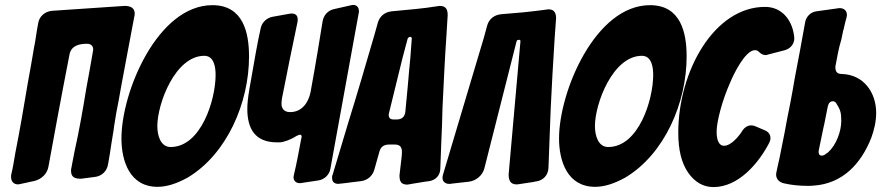

<svg xmlns="http://www.w3.org/2000/svg" viewBox="-20 -759 3584 781"><path d="M526 -690C527 -695 528 -699 528 -703C528 -728 509 -735 487 -735L191 -715C162 -712 139 -692 135 -663C128 -628 125 -595 118 -563C110 -516 102 -468 93 -421C77 -325 61 -231 42 -135C37 -107 33 -78 26 -50C25 -46 25 -42 25 -39C25 -20 37 -9 53 -9C56 -9 60 -10 65 -11L120 -23C149 -30 172 -52 177 -81C193 -169 228 -360 263 -539C271 -574 303 -581 334 -581C351 -581 359 -571 359 -558C359 -555 359 -553 358 -550C349 -497 339 -442 331 -399C317 -313 302 -227 283 -142C279 -123 276 -105 272 -85C272 -82 271 -79 270 -75C269 -71 269 -67 269 -64C269 -37 286 -32 309 -32L364 -39C395 -42 416 -64 420 -93C425 -120 429 -147 433 -174C436 -193 439 -211 442 -229L444 -245C447 -263 450 -281 453 -300C460 -333 466 -369 473 -408C478 -437 510 -604 526 -690Z M993 -529C993 -627 969 -738 844 -738C622 -738 474 -387 474 -196C474 -105 507 1 621 1C658 1 699 -12 744 -37C904 -133 993 -342 993 -529ZM674 -161C634 -161 620 -206 620 -246C620 -338 693 -532 811 -532C852 -532 857 -483 857 -454C857 -353 798 -161 674 -161Z M1339 -722C1315 -717 1296 -698 1292 -671C1283 -615 1266 -508 1243 -383C1234 -340 1207 -303 1160 -303C1135 -303 1125 -318 1125 -338C1125 -344 1126 -351 1127 -359C1143 -440 1174 -595 1190 -669C1191 -673 1191 -677 1191 -680C1191 -695 1183 -704 1167 -704C1164 -704 1161 -704 1157 -703L1090 -691C1065 -687 1044 -667 1040 -642C1029 -595 1014 -510 994 -394C989 -364 986 -338 986 -316C986 -234 1019 -180 1106 -180H1119C1135 -181 1163 -191 1186 -206C1193 -209 1197 -211 1200 -211C1205 -211 1207 -208 1207 -203C1207 -200 1206 -197 1205 -193C1196 -146 1187 -95 1176 -50C1175 -45 1174 -41 1174 -38C1174 -25 1183 -14 1199 -14C1202 -14 1205 -14 1208 -15L1275 -25C1300 -29 1320 -48 1324 -73L1439 -705C1440 -708 1440 -711 1440 -714C1440 -730 1430 -739 1417 -739C1414 -739 1410 -738 1405 -737Z M1654 -11C1674 -14 1692 -17 1709 -20L1725 -22C1752 -26 1770 -45 1771 -72L1775 -179C1776 -204 1777 -228 1778 -251L1780 -321C1785 -418 1789 -519 1796 -615L1801 -697C1801 -720 1795 -735 1768 -735L1763 -734H1761C1730 -729 1699 -725 1668 -722L1573 -713C1546 -710 1525 -694 1517 -667L1503 -617C1471 -507 1428 -360 1399 -268L1333 -48C1330 -43 1331 -38 1331 -34C1331 -18 1342 -11 1357 -11L1362 -12H1364L1383 -14C1400 -17 1419 -18 1439 -21L1447 -22C1474 -25 1496 -43 1503 -70L1523 -141C1528 -161 1541 -171 1562 -171H1587C1608 -171 1615 -159 1615 -140L1614 -123L1605 -46C1605 -23 1610 -8 1637 -8L1642 -9H1644ZM1649 -522C1645 -483 1642 -447 1639 -412C1636 -383 1634 -355 1631 -328L1629 -306C1627 -285 1616 -274 1596 -273H1581C1566 -273 1561 -281 1561 -292C1561 -293 1562 -297 1563 -302L1617 -522L1638 -601C1639 -605 1643 -608 1648 -609C1653 -609 1655 -607 1655 -602Z M2242 -685C2242 -705 2235 -721 2212 -721C2209 -721 2206 -721 2203 -720C2172 -716 2141 -712 2110 -709L2017 -701C1990 -698 1969 -681 1962 -656L1948 -605L1783 -52C1781 -46 1780 -41 1780 -36C1780 -23 1788 -11 1808 -11C1811 -11 1814 -11 1817 -12L1888 -20C1917 -24 1942 -45 1950 -73L2081 -590C2082 -596 2086 -597 2092 -597C2095 -597 2097 -595 2097 -591L2049 -50C2049 -27 2055 -9 2081 -9C2084 -9 2088 -9 2092 -10L2151 -19C2155 -20 2158 -21 2161 -21C2190 -25 2210 -47 2211 -76L2220 -315L2227 -452L2236 -602Z M2773 -529C2773 -627 2749 -738 2624 -738C2402 -738 2254 -387 2254 -196C2254 -105 2287 1 2401 1C2438 1 2479 -12 2524 -37C2684 -133 2773 -342 2773 -529ZM2454 -161C2414 -161 2400 -206 2400 -246C2400 -338 2473 -532 2591 -532C2632 -532 2637 -483 2637 -454C2637 -353 2578 -161 2454 -161Z M3211 -604C3206 -671 3165 -731 3092 -731C2885 -731 2739 -469 2739 -219C2739 -150 2752 -96 2779 -57C2806 -18 2841 2 2882 2C2984 2 3066 -95 3109 -178C3112 -184 3114 -190 3114 -197C3114 -205 3112 -221 3089 -230L3051 -246C3046 -248 3041 -249 3036 -249C3020 -249 3007 -240 2997 -223L2993 -217C2972 -188 2946 -166 2926 -166C2916 -166 2909 -170 2904 -179C2898 -188 2895 -203 2895 -224C2895 -264 2918 -352 2950 -423C2963 -455 3011 -555 3051 -555C3057 -555 3062 -553 3067 -548C3076 -539 3085 -535 3094 -535C3097 -535 3099 -535 3100 -536L3173 -555C3196 -562 3211 -580 3211 -604Z M3405 -458C3383 -458 3378 -469 3378 -488C3385 -524 3391 -562 3402 -597C3405 -609 3407 -622 3410 -635C3413 -642 3416 -663 3423 -686C3424 -691 3425 -695 3425 -698C3425 -714 3415 -726 3395 -726C3393 -726 3390 -726 3387 -725L3301 -713C3278 -710 3259 -692 3255 -668C3242 -592 3226 -511 3213 -442C3208 -409 3201 -375 3194 -336C3186 -299 3179 -261 3172 -222C3164 -183 3157 -147 3150 -112C3146 -95 3142 -78 3139 -62C3138 -57 3137 -53 3137 -49C3137 -34 3146 -18 3170 -13C3200 -6 3234 -3 3265 -3C3274 -3 3282 -3 3290 -4C3407 -12 3482 -92 3524 -198C3536 -231 3544 -265 3544 -300C3544 -382 3494 -455 3405 -458ZM3334 -129C3330 -127 3326 -126 3323 -126C3312 -126 3310 -134 3310 -141C3310 -144 3310 -147 3311 -150C3317 -180 3323 -209 3329 -237C3336 -265 3340 -294 3347 -325C3350 -340 3357 -347 3368 -347C3373 -347 3377 -345 3381 -340C3399 -312 3402 -300 3402 -267C3402 -224 3381 -168 3348 -139C3343 -136 3338 -132 3334 -129Z"/></svg>

Font: Bangerz
Style: Bold
Weight: 700
Designer: vernon adams
Foundry: Vernon Adams
Version: Version 2.10;December 28, 2023;FontCreator 13.0.0.2683 64-bi